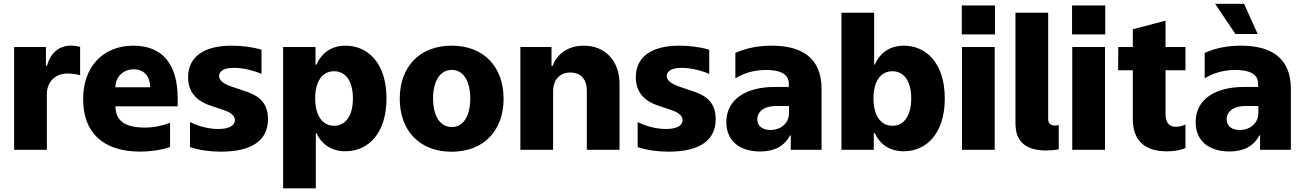

<svg xmlns="http://www.w3.org/2000/svg" viewBox="-20 -795 6921 1019"><path d="M55 0H228.7V-296.2C228.7 -361.2 274.9 -404.8 337 -404.8C357.6 -404.8 388.5 -401.3 405.2 -395.6V-546.5C390.6 -550.4 372.9 -552.9 356.5 -552.9C296.9 -552.9 249.3 -518.1 229.4 -446H223.7V-545.5H55Z M922.9 -274.1C922.9 -453.5 842.3 -552.6 688.2 -552.6C521.7 -552.6 421.2 -435.4 421.2 -269.5C421.2 -96.6 519.9 9.6 725.9 9.6C767 9.6 828.1 3.9 882.5 -14.6V-143.5C837.7 -126.4 794.7 -117.9 748.6 -117.9C617.5 -117.9 594.8 -173.7 592.3 -230.8H922.9ZM592 -331.7C593.4 -386 632.1 -427.2 689.6 -427.2C747.2 -427.2 776.3 -387.4 777 -331.7Z M1152 9.9C1324.2 9.9 1402.3 -55 1402.3 -163C1402.3 -269.2 1327.8 -295.1 1274.9 -313.2L1212 -334.2C1182.5 -344.1 1142.8 -361.2 1142.8 -391.7C1142.8 -411.9 1160.5 -435 1220.9 -435C1275.2 -435 1335.9 -417.3 1367.9 -402.7V-531.2C1315.7 -546.9 1256.4 -552.6 1210.2 -552.6C1051.1 -552.6 978.3 -485.8 978.3 -384.9C978.3 -276.3 1064.6 -245 1101.6 -233L1160.9 -213.1C1190.7 -203.5 1226.6 -187.9 1226.6 -157.3C1226.6 -129.6 1197.8 -110.4 1138.8 -110.4C1081 -110.4 1024.5 -128.6 988.3 -147.4V-14.2C1040.5 2.5 1095.2 9.9 1152 9.9Z M1482.6 204.5H1656.2V-88.4H1659.8C1681.8 -38 1730.8 7.8 1813.2 7.8C1933.9 7.8 2031.2 -86.6 2031.2 -272.4C2031.2 -464.8 1928.3 -552.6 1814.3 -552.6C1728 -552.6 1680.8 -502.1 1659.8 -452.1H1654.5V-545.5H1482.6ZM1652.7 -272.7C1652.7 -361.9 1689.6 -416.9 1753.2 -416.9C1817.5 -416.9 1853 -360.4 1853 -272.7C1853 -184.7 1817.5 -127.5 1753.2 -127.5C1689.6 -127.5 1652.7 -184.3 1652.7 -272.7Z M2377.1 10.3C2548.7 10.3 2652.7 -103 2652.7 -271C2652.7 -439.3 2548.7 -552.6 2377.1 -552.6C2205.6 -552.6 2101.6 -439.3 2101.6 -271C2101.6 -103 2205.6 10.3 2377.1 10.3ZM2378.2 -120.7C2313.9 -120.7 2278.4 -181.8 2278.4 -272C2278.4 -362.6 2313.9 -424 2378.2 -424C2440.3 -424 2475.9 -362.6 2475.9 -272C2475.9 -181.8 2440.3 -120.7 2378.2 -120.7Z M2741.8 0H2915.5V-311.1C2915.8 -373.2 2952.1 -410.2 3007.1 -410.2C3062.1 -410.2 3094.8 -373.9 3094.5 -313.6V0H3268.1V-347.7C3268.5 -470.5 3193.5 -552.6 3078.8 -552.6C2998.2 -552.6 2937.1 -511.7 2913 -445.3H2907V-545.5H2741.8Z M3528.1 9.9C3700.3 9.9 3778.4 -55 3778.4 -163C3778.4 -269.2 3703.8 -295.1 3650.9 -313.2L3588.1 -334.2C3558.6 -344.1 3518.8 -361.2 3518.8 -391.7C3518.8 -411.9 3536.6 -435 3596.9 -435C3651.3 -435 3712 -417.3 3744 -402.7V-531.2C3691.8 -546.9 3632.5 -552.6 3586.3 -552.6C3427.2 -552.6 3354.4 -485.8 3354.4 -384.9C3354.4 -276.3 3440.7 -245 3477.6 -233L3536.9 -213.1C3566.8 -203.5 3602.6 -187.9 3602.6 -157.3C3602.6 -129.6 3573.9 -110.4 3514.9 -110.4C3457 -110.4 3400.6 -128.6 3364.3 -147.4V-14.2C3416.5 2.5 3471.2 9.9 3528.1 9.9Z M4014.6 8.9C4089.8 8.9 4142.4 -18.8 4172.6 -76H4176.8V0H4340.2V-323.5C4340.2 -486.2 4237.6 -552.6 4075.6 -552.6C4015.6 -552.6 3948.2 -543.7 3882.8 -514.2V-379.6C3921.9 -402.7 3974.4 -423.7 4045.1 -423.7C4167.6 -423.7 4166.5 -367.2 4166.5 -344.5V-333.5H4090.9C3943.5 -333.5 3834.9 -271 3834.9 -147C3834.9 -43.3 3909.8 8.9 4014.6 8.9ZM4068.5 -105.1C4027.7 -105.1 3999.3 -125.4 3999.3 -161.9C3999.3 -195.3 4024.9 -232.6 4102.6 -232.6H4167.6V-195.3C4167.6 -139.2 4122.2 -105.1 4068.5 -105.1Z M4445.7 0H4617.5V-88.4H4622.9C4644.9 -38 4693.9 7.8 4776.3 7.8C4897 7.8 4994.3 -86.6 4994.3 -272.4C4994.3 -464.8 4891.3 -552.6 4777.3 -552.6C4691.1 -552.6 4643.8 -502.1 4622.9 -452.1H4619.3V-727.3H4445.7ZM4615.8 -272.7C4615.8 -361.9 4652.7 -416.9 4716.3 -416.9C4780.5 -416.9 4816.1 -360.4 4816.1 -272.7C4816.1 -184.7 4780.5 -127.5 4716.3 -127.5C4652.7 -127.5 4615.8 -184.3 4615.8 -272.7Z M5084.5 -766V-612.6H5260.7V-766ZM5085.6 0H5259.2V-545.5H5085.6Z M5531.6 3.6C5551.5 3.6 5578.8 1.8 5599.1 -2.8V-132.1C5594.1 -129.6 5587 -128.6 5579.9 -128.6C5553.6 -128.6 5543 -142.4 5543 -163V-727.3H5369.3V-147.7C5369.3 -100.1 5372.5 3.6 5531.6 3.6Z M5669.7 -766V-612.6H5845.9V-766ZM5670.8 0H5844.5V-545.5H5670.8Z M6271.7 -422.2V-545.5H6165.8V-685.4L5992.2 -639.6V-545.5H5915.1L5914.1 -422.2H5992.2V-163.4C5992.2 -52.6 6051.5 8.2 6172.9 8.2C6206.3 8.2 6241.8 3.6 6271.7 -9.6V-134.2C6253.9 -126.1 6237.2 -122.2 6221.2 -122.2C6178.6 -122.2 6165.8 -152 6165.8 -191.8V-422.2Z M6536.6 -614.7H6654.8L6582.7 -774.9H6429ZM6505.3 8.9C6580.6 8.9 6633.2 -18.8 6663.4 -76H6667.6V0H6831V-323.5C6831 -486.2 6728.3 -552.6 6566.4 -552.6C6506.4 -552.6 6438.9 -543.7 6373.6 -514.2V-379.6C6412.6 -402.7 6465.2 -423.7 6535.9 -423.7C6658.4 -423.7 6657.3 -367.2 6657.3 -344.5V-333.5H6581.7C6434.3 -333.5 6325.6 -271 6325.6 -147C6325.6 -43.3 6400.6 8.9 6505.3 8.9ZM6559.3 -105.1C6518.5 -105.1 6490.1 -125.4 6490.1 -161.9C6490.1 -195.3 6515.6 -232.6 6593.4 -232.6H6658.4V-195.3C6658.4 -139.2 6612.9 -105.1 6559.3 -105.1Z"/></svg>

Font: TID UI Extra Bold
Style: Regular
Weight: 800
Designer: The TID Project Authors
Foundry: Bakken & Bæck
Version: Version 1.001;hotconv 1.0.109;makeotfexe 2.5.65596